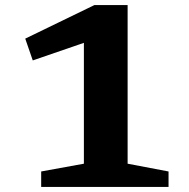

<svg xmlns="http://www.w3.org/2000/svg" viewBox="-20 -733 743 753"><path d="M309 -91V-565L108.5 -496L79 -581.5L350 -713H480.5V-91L641 -60.5V0H141.5V-60.5Z"/></svg>

Font: Newsreader Caption SemiBold
Style: Regular
Weight: 600
Designer: Hugues Gentile
Foundry: Production Type
Version: Version 1.001